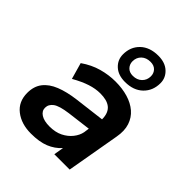

<svg xmlns="http://www.w3.org/2000/svg" viewBox="-206 -844 973 973"><g transform="rotate(45 280.0 -358.0)"><path d="M182 10Q113 10 68 -25Q23 -60 23 -123Q23 -170 47 -201Q71 -232 116 -250Q161 -268 224 -276L386 -296Q386 -320 379 -337Q372 -354 359 -364Q346 -374 328 -378.5Q310 -383 287 -383Q253 -383 216 -371Q179 -359 133 -333L108 -421Q154 -453 202.5 -466.5Q251 -480 299 -480Q348 -480 388.5 -468Q429 -456 457 -432Q485 -408 497 -371.5Q509 -335 500 -286L450 0H340L349 -53Q321 -22 281.5 -6Q242 10 182 10ZM223 -82Q265 -82 295 -97Q325 -112 344 -136Q363 -160 368 -186L372 -215L245 -199Q185 -191 162.5 -174.5Q140 -158 140 -133Q140 -110 162 -96Q184 -82 223 -82ZM334 -512Q285 -512 256.5 -538.5Q228 -565 228 -604Q228 -658 263.5 -692Q299 -726 360 -726Q409 -726 437.5 -699.5Q466 -673 466 -635Q466 -581 430.5 -546.5Q395 -512 334 -512ZM340 -562Q370 -562 388.5 -580Q407 -598 407 -625Q407 -647 393 -661.5Q379 -676 354 -676Q324 -676 305.5 -658.5Q287 -641 287 -613Q287 -592 301 -577Q315 -562 340 -562Z"/></g></svg>

Font: Gantari SemiBold
Style: Italic
Weight: 600
Italic angle: -10°
Designer: Anugrah Pasau
Foundry: Lafontype
Version: Version 1.000